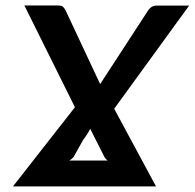

<svg xmlns="http://www.w3.org/2000/svg" viewBox="-20 -668 698 688"><path d="M248.5 -283.7 67.4 -648.4H187.5Q199.2 -648.4 204.3 -644.8Q209.5 -641.1 214.8 -631.3L338.9 -366.7L511.2 -631.3Q523.4 -647.9 538.6 -647.9H657.7L389.2 -278.3L539.1 0H26.4ZM303.2 -206.5Q297.9 -195.8 291.3 -185.5Q284.7 -175.3 277.3 -165.5L243.7 -105.5Q237.3 -97.7 228.5 -92.8H365.7Q357.4 -99.1 352.5 -108.9Z"/></svg>

Font: Carlito
Style: Bold Italic
Weight: 700
Italic angle: -7°
Designer: Lukasz Dziedzic
Foundry: tyPoland Lukasz Dziedzic
Version: Version 1.104